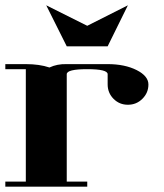

<svg xmlns="http://www.w3.org/2000/svg" viewBox="-20 -702 616 722"><path d="M0 -19H77.1V-441.9H0V-460.9H77.1Q128.4 -460.9 166 -448.2Q194.8 -461.9 231 -460.9H384.8Q449.2 -460.9 493.7 -438.5Q538.1 -416 538.1 -384.3Q538.1 -353 515.6 -330.6Q493.2 -308.1 460.9 -308.1Q429.2 -308.1 407.2 -330.1Q384.8 -352.5 384.8 -384.8V-422.9Q384.8 -441.9 308.1 -441.9Q231 -441.9 231 -422.9V-19H308.1V0H0ZM153.8 -682.1 308.1 -605 460.9 -682.1 384.8 -527.8H231Z"/></svg>

Font: Hjet
Style: Regular
Weight: 400
Designer: T. Christopher White
Version: Version 1.2